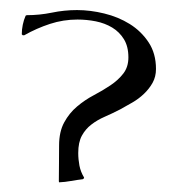

<svg xmlns="http://www.w3.org/2000/svg" viewBox="-20 -618 359 387"><path d="M98.6 -252.4Q98.6 -270.5 98.9 -288.6Q99.1 -306.6 99.1 -324.7Q99.1 -352.5 109.4 -371.3Q119.6 -390.1 135.3 -403.3Q150.9 -416.5 168.9 -426Q187 -435.5 202.6 -446Q218.3 -456.5 228.5 -469.7Q238.8 -482.9 238.8 -502.4Q238.8 -524.4 229.7 -539.1Q220.7 -553.7 206.1 -562.5Q191.4 -571.3 173.1 -575Q154.8 -578.6 136.2 -578.6Q107.4 -578.6 80.6 -569.8Q53.7 -561 28.8 -546.9H25.9L23.9 -548.8Q23.9 -558.6 25.9 -568.1Q27.8 -577.6 31.7 -586.4L33.7 -587.4Q59.6 -587.4 84.5 -592.5Q109.4 -597.7 135.3 -597.7Q162.1 -597.7 190.2 -590.8Q218.3 -584 241.5 -569.6Q264.6 -555.2 279.5 -532.7Q294.4 -510.3 294.4 -479Q294.4 -463.4 287.6 -451.2Q280.8 -439 270.3 -429Q259.8 -418.9 246.8 -411.4Q233.9 -403.8 222.2 -397.5Q206.1 -389.2 190.9 -382.6Q175.8 -376 164.1 -366.9Q152.3 -357.9 145 -344.5Q137.7 -331.1 137.7 -309.6Q137.7 -296.9 140.1 -284.2Q142.6 -271.5 149.4 -260.3V-258.8L147 -256.8Q135.3 -255.4 123 -253.2Q110.8 -251 99.1 -250.5Q99.1 -251 98.9 -251.5Q98.6 -252 98.6 -252.4Z"/></svg>

Font: CAT Linz
Style: Regular
Weight: 400
Designer: Peter Wiegel
Foundry: Peter Wiegel
Version: Version 1.08